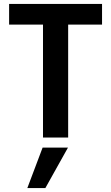

<svg xmlns="http://www.w3.org/2000/svg" viewBox="-20 -694 560 969"><path d="M495 -570H324V0H197V-570H26V-674H495ZM209 255H118L195 51H323Z"/></svg>

Font: Hind Guntur SemiBold
Style: Regular
Weight: 600
Designer: Manushi Parikh, Hitesh Malaviya
Foundry: Indian Type Foundry
Version: Version 1.000;PS 1.0;hotconv 1.0.86;makeotf.lib2.5.63406; tt